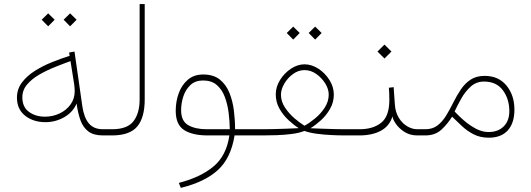

<svg xmlns="http://www.w3.org/2000/svg" viewBox="-20 -663 2601 940"><path d="M323.2 -597.7 355 -566.4 323.2 -534.2 291.5 -566.4ZM215.8 -597.7 247.6 -566.4 215.8 -534.2 184.1 -566.4ZM483.9 0Q438.5 0 412.6 -19.5Q386.7 -39.1 374 -74.2Q361.3 -109.4 355 -156.2Q336.9 -113.3 294.2 -89.1Q251.5 -64.9 203.1 -64.9Q142.6 -64.9 102.8 -96.7Q63 -128.4 63 -185.1Q63 -226.6 87.2 -258.8Q111.3 -291 150.1 -315.7Q189 -340.3 233.9 -358.4Q278.8 -376.5 320.8 -389.6L318.4 -405.8L344.7 -410.6L383.3 -141.6Q391.6 -86.4 415.5 -58.3Q439.5 -30.3 483.9 -30.3H513.7V0ZM345.7 -216.3Q345.7 -224.6 345 -232.7Q344.2 -240.7 343.3 -249.5L325.2 -363.8Q291 -351.6 250.5 -335.4Q210 -319.3 173.3 -298.3Q136.7 -277.3 113 -249.8Q89.4 -222.2 89.4 -186.5Q89.4 -139.2 121.6 -115.5Q153.8 -91.8 200.2 -91.8Q238.8 -91.8 272 -107.7Q305.2 -123.5 325.4 -151.6Q345.7 -179.7 345.7 -216.3Z M494.1 -30.3H528.8Q603.5 -30.3 633.5 -69.6Q663.6 -108.9 663.6 -175.8V-643.1H688.5V-176.3Q688.5 -87.4 651.9 -43.7Q615.2 0 528.3 0H494.1Z M975.1 -298.3Q1024.9 -298.3 1055.7 -273.9Q1086.4 -249.5 1102.8 -209.5Q1119.1 -169.4 1125 -122.6Q1130.9 -75.7 1130.9 -30.3H1217.3V0H1128.4Q1110.8 110.8 1046.9 169.4Q982.9 228 865.2 256.8L855.5 232.4Q961.9 205.1 1025.4 151.9Q1088.9 98.6 1103 0H996.1Q922.4 0 881.3 -26.4Q840.3 -52.7 840.3 -120.6Q840.3 -166.5 855.2 -207Q870.1 -247.6 899.9 -272.9Q929.7 -298.3 975.1 -298.3ZM991.2 -30.3H1105Q1104.5 -68.8 1099.4 -110.4Q1094.2 -151.9 1080.8 -188Q1067.4 -224.1 1041.7 -246.6Q1016.1 -269 974.1 -269Q936 -269 912.4 -246.8Q888.7 -224.6 877.7 -191.2Q866.7 -157.7 866.7 -123.5Q866.7 -69.8 901.9 -50Q937 -30.3 991.2 -30.3Z M1522.9 -532.7 1554.7 -501.5 1522.9 -469.2 1491.2 -501.5ZM1415.5 -532.7 1447.3 -501.5 1415.5 -469.2 1383.8 -501.5ZM1614.3 -200.2Q1614.3 -162.1 1595.9 -130.1Q1577.6 -98.1 1551.3 -74.2Q1524.9 -50.3 1500 -35.2Q1521 -34.2 1553.7 -33Q1586.4 -31.7 1618.2 -31Q1649.9 -30.3 1667.5 -30.3H1714.8V0H1668.9Q1639.6 0 1603 -1.7Q1566.4 -3.4 1531.2 -8.1Q1496.1 -12.7 1470.2 -22Q1444.8 -11.7 1408.4 -7.1Q1372.1 -2.4 1334.5 -1.2Q1296.9 0 1266.1 0H1197.8V-30.3H1266.1Q1285.6 -30.3 1318.4 -31Q1351.1 -31.7 1385.3 -33Q1419.4 -34.2 1442.4 -35.6Q1418.5 -50.8 1392.3 -75Q1366.2 -99.1 1348.1 -131.1Q1330.1 -163.1 1330.1 -201.2Q1330.1 -237.8 1351.1 -271.5Q1372.1 -305.2 1404.5 -326.7Q1437 -348.1 1470.7 -348.1Q1505.9 -348.1 1538.8 -326.7Q1571.8 -305.2 1593 -271.2Q1614.3 -237.3 1614.3 -200.2ZM1470.7 -319.8Q1440.4 -319.8 1414.1 -300.3Q1387.7 -280.8 1371.6 -252.9Q1355.5 -225.1 1355.5 -199.2Q1355.5 -166 1375.7 -135.7Q1396 -105.5 1423.3 -82.5Q1450.7 -59.6 1470.7 -47.4Q1494.1 -60.1 1522 -82.8Q1549.8 -105.5 1569.6 -135.7Q1589.4 -166 1589.4 -200.2Q1589.4 -226.6 1572.5 -254.2Q1555.7 -281.7 1528.6 -300.8Q1501.5 -319.8 1470.7 -319.8Z M1883.8 -233.4 1907.2 -236.3 1913.1 -152.8Q1915.5 -113.8 1932.4 -86.4Q1949.2 -59.1 1973.6 -44.7Q1998 -30.3 2022.9 -30.3H2051.8V0H2022.9Q1986.8 0 1960 -17.3Q1933.1 -34.7 1918 -56.9Q1902.8 -79.1 1901.4 -93.3Q1887.2 -45.9 1844.7 -22.9Q1802.2 0 1739.7 0H1695.3V-30.3H1740.7Q1806.2 -30.3 1845.9 -61.8Q1885.7 -93.3 1886.2 -172.4Q1886.2 -208 1883.8 -233.4ZM1862.3 -444.8 1896.5 -410.6 1862.3 -376.5 1828.1 -410.6Z M2373 11.2Q2331.1 11.2 2298.8 -5.4Q2266.6 -22 2241.2 -46.1Q2215.8 -70.3 2193.4 -91.8Q2170.9 -55.7 2140.6 -27.8Q2110.4 0 2062.5 0H2032.2V-30.3H2062.5Q2098.1 -30.3 2122.3 -49.1Q2146.5 -67.9 2164.6 -97.7Q2182.6 -127.4 2199.2 -160.9Q2215.8 -194.3 2235.6 -224.1Q2255.4 -253.9 2283.4 -272.7Q2311.5 -291.5 2352.5 -291.5Q2420.9 -291.5 2459.7 -244.1Q2498.5 -196.8 2498.5 -126.5Q2498.5 -60.5 2466.1 -24.7Q2433.6 11.2 2373 11.2ZM2349.6 -263.7Q2311.5 -263.7 2284.2 -238.8Q2256.8 -213.9 2237.8 -179.7Q2218.8 -145.5 2205.6 -117.2Q2225.1 -96.7 2244.9 -78.9Q2264.6 -61 2284.7 -47.9Q2306.2 -33.2 2327.9 -24.9Q2349.6 -16.6 2372.1 -16.6Q2418 -16.6 2445.8 -43.9Q2473.6 -71.3 2473.6 -118.7Q2473.6 -178.2 2442.1 -220.9Q2410.6 -263.7 2349.6 -263.7Z"/></svg>

Font: Vazirmatn FD NL Thin
Style: Regular
Weight: 100
Designer: Saber Rastikerdar
Foundry: Saber Rastikerdar
Version: Version 33.003